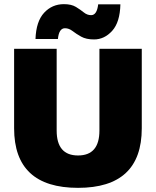

<svg xmlns="http://www.w3.org/2000/svg" viewBox="-20 -895 751 925"><path d="M663 -660V-277Q663 10 356 10Q48 10 48 -277V-660H253V-266Q253 -146 356 -146Q459 -146 459 -266V-660ZM560 -874Q558 -788 520.5 -746.5Q483 -705 433 -705Q395 -705 371 -718.5Q347 -732 329.5 -745.5Q312 -759 293 -759Q264 -759 259 -707H151Q154 -792 192.5 -833.5Q231 -875 288 -875Q324 -875 346 -861.5Q368 -848 384 -835Q400 -822 419 -822Q447 -822 453 -874Z"/></svg>

Font: Work Sans ExtraBold
Style: Regular
Weight: 800
Designer: Wei Huang
Foundry: Wei Huang
Version: Version 2.012; ttfautohint (v1.8.3)